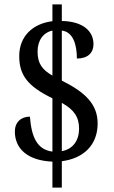

<svg xmlns="http://www.w3.org/2000/svg" viewBox="-20 -780 520 879"><path d="M220 -40V79H263V-42C364 -55 427 -117 427 -215C427 -305 367 -359 263 -411V-640C316 -634 332 -573 332 -512C383 -512 408 -539 408 -578C408 -635 363 -682 263 -684V-760H220V-683C131 -672 68 -615 68 -523C68 -437 106 -385 220 -330V-86C149 -95 124 -154 117 -246C76 -246 48 -220 48 -178C48 -101 104 -45 220 -40ZM220 -640V-434C173 -461 152 -489 152 -544C152 -595 178 -631 220 -640ZM263 -88V-309C319 -278 342 -244 342 -191C342 -137 314 -97 263 -88Z"/></svg>

Font: Noto Serif Condensed Medium
Style: Regular
Weight: 500
Width: 3
Designer: Monotype Design Team
Foundry: Monotype Imaging Inc.
Version: Version 2.015